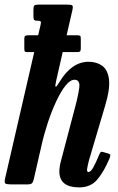

<svg xmlns="http://www.w3.org/2000/svg" viewBox="-25 -800 511 833"><path d="M449.5 -111Q426 -55.5 397.2 -21.2Q368.5 13 318.5 13Q232.5 13 232.5 -56.5Q232.5 -66 234.5 -78.8Q236.5 -91.5 239.5 -102L298 -324Q314 -383 318.8 -418.5Q323.5 -454 298.5 -454Q279.5 -454 259 -428.2Q238.5 -402.5 218.8 -360Q199 -317.5 182.2 -266.8Q165.5 -216 154.5 -166.5L122.5 -26.5Q119.5 -12.5 115 -6.2Q110.5 0 93 0H26Q2 0 -2.5 -4.5Q-7 -9 -2.5 -27.5L123.5 -574H96.5Q85 -574 82.8 -576.5Q80.5 -579 80.5 -589V-633Q80.5 -641.5 84.2 -644.2Q88 -647 97.5 -647H140.5L151 -691.5Q154 -704.5 151.2 -707.2Q148.5 -710 141 -710H137.5Q125.5 -710 122.8 -714.2Q120 -718.5 120 -732V-757Q120 -772.5 124 -776.2Q128 -780 143 -780H265Q285.5 -780 289 -776.2Q292.5 -772.5 289 -755.5L264 -647H309.5Q320 -647 322.8 -644.5Q325.5 -642 325.5 -633V-590.5Q325.5 -581.5 323 -577.8Q320.5 -574 308.5 -574H247L218.5 -449Q207.5 -400.5 233.5 -445Q286 -532 359.5 -532Q394 -532 418.2 -514.8Q442.5 -497.5 447.8 -455.8Q453 -414 431 -341L361 -104.5Q359 -97.5 355.8 -82.8Q352.5 -68 352.5 -64.5Q352.5 -53.5 358.5 -53.5Q368.5 -53.5 379.8 -73.8Q391 -94 405 -128Q409 -137.5 412 -140.2Q415 -143 423.5 -140L445 -134Q453 -131.5 453.5 -127Q454 -122.5 449.5 -111Z"/></svg>

Font: Besley* Condensed Semi
Style: Italic
Weight: 600
Width: 3
Italic angle: -13°
Designer: Owen Earl
Foundry: indestructible type*
Version: Version 3.000; ttfautohint (v1.8.3)